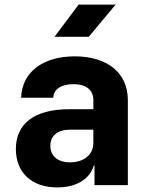

<svg xmlns="http://www.w3.org/2000/svg" viewBox="-20 -805 640 835"><path d="M322 -785 217 -645H366L483 -785ZM305 -560C165 -560 75 -490 72 -380H212C212 -416 246 -439 299 -439C354 -439 386 -414 386 -370V-330H281C132 -330 49 -269 49 -157C49 -54 118 10 229 10C313 10 370 -26 388 -85H391V0H536V-370C536 -488 447 -560 305 -560ZM285 -99C232 -99 199 -126 199 -171C199 -215 231 -241 284 -241H386V-183C386 -132 344 -99 285 -99Z"/></svg>

Font: Tekne LDO ExtraBold
Style: Regular
Weight: 800
Monospace: yes
Designer: Alessio Laiso, Mario Rullo, Paolo Rosset
Foundry: Alessio Laiso
Version: Version 1.000;hotconv 1.0.109;makeotfexe 2.5.65596